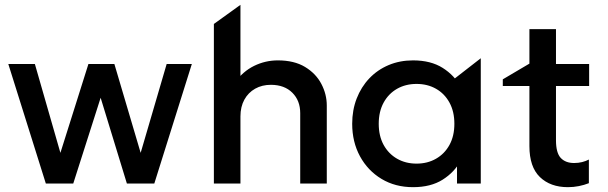

<svg xmlns="http://www.w3.org/2000/svg" viewBox="-20 -760 2516 795"><path d="M169.8 0 14.4 -495H124.4L230.1 -127.1L346.1 -495H453.6L562.4 -127.1L670.1 -495H774.3L618.9 0H505.4L396.7 -355.2L283.3 0Z M865.6 0V-660.8L975.6 -740V-393.9L952.9 -418.6Q985.9 -464.6 1032.3 -487.3Q1078.8 -510 1130.4 -510Q1198.1 -510 1243.1 -482.8Q1288.1 -455.6 1310.6 -412.6Q1333.1 -369.7 1333.1 -323V0H1223.1V-291.4Q1223.1 -343.5 1190.5 -376Q1157.9 -408.6 1102.1 -408.8Q1065.1 -408.9 1036.5 -392.8Q1007.9 -376.7 991.7 -347.2Q975.6 -317.6 975.6 -278.2V0Z M1690.3 15Q1616.6 15 1559.8 -19.2Q1502.9 -53.4 1470.6 -112.8Q1438.3 -172.2 1438.3 -247.5Q1438.3 -304 1456.8 -351.9Q1475.4 -399.9 1509 -435.3Q1542.6 -470.8 1588.9 -490.4Q1635.2 -510 1690.3 -510Q1763.7 -510 1812.9 -478.9Q1862.1 -447.9 1888.1 -399.1L1848.6 -363V-423.9L1970.7 -518.8V0H1872.3V-119.5L1888.1 -95.9Q1862.1 -47.1 1812.9 -16.1Q1763.7 15 1690.3 15ZM1704.8 -82.5Q1750.1 -82.5 1785.4 -102.8Q1820.8 -123 1841.1 -159.9Q1861.4 -196.9 1861.4 -247.5Q1861.4 -298.1 1841.1 -335.2Q1820.8 -372.3 1785.4 -392.4Q1750.1 -412.5 1704.8 -412.5Q1659.6 -412.5 1624.2 -392.4Q1588.9 -372.3 1568.5 -335.2Q1548.2 -298.1 1548.2 -247.5Q1548.2 -196.9 1568.5 -159.9Q1588.9 -123 1624.2 -102.8Q1659.6 -82.5 1704.8 -82.5Z M2331.6 15Q2258.9 15 2215.5 -26.9Q2172.1 -68.8 2172.1 -155.2V-639.5H2282.1V-495H2419.4V-404H2282.1V-179.4Q2282.1 -127.3 2301.7 -106.2Q2321.4 -85 2357.2 -85Q2374.8 -85 2390.3 -88.9Q2405.8 -92.8 2418.3 -99.4V-1.5Q2399 6.2 2376.8 10.6Q2354.6 15 2331.6 15ZM2061.9 -404V-431.5L2186.4 -505V-404Z"/></svg>

Font: Geologica-Sharp
Style: Regular
Weight: 100
Designer: Sindre Bremnes, Frode Helland
Foundry: Monokrom Skriftforlag AS
Version: Version 1.010;gftools[0.9.28]